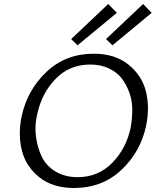

<svg xmlns="http://www.w3.org/2000/svg" viewBox="-20 -932 786 958"><path d="M367 -706 335 -737 520 -912 563 -868ZM541 -706 509 -737 694 -912 737 -868ZM349 6Q244 6 177 -47Q110 -100 89.5 -180Q69 -260 88 -352Q116 -482 211.5 -573Q307 -664 448 -664Q553 -664 620.5 -610Q688 -556 708 -476Q728 -396 709 -305Q682 -175 586 -84.5Q490 6 349 6ZM367 -48Q470 -48 540 -119.5Q610 -191 632 -295Q640 -341 640 -385.5Q640 -430 625 -471Q610 -512 586 -542.5Q562 -573 521.5 -591.5Q481 -610 430 -610Q327 -610 257.5 -538.5Q188 -467 166 -363Q152 -306 159.5 -250Q167 -194 189 -149Q211 -104 257.5 -76Q304 -48 367 -48Z"/></svg>

Font: EauTest
Style: Italic
Weight: 400
Italic angle: -12°
Designer: Christian Thalmann (Catharsis Fonts)
Version: Version 0.001;PS 000.001;hotconv 1.0.88;makeotf.lib2.5.64775